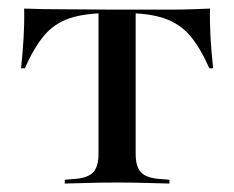

<svg xmlns="http://www.w3.org/2000/svg" viewBox="-20 -434 554 454"><path d="M256.5 -2.4Q224.2 -2.4 195.6 -1.6Q166.9 -0.8 133.1 0V-8.9L151.6 -10.5Q185.5 -12.1 199.2 -25.4Q212.9 -38.7 212.9 -70.2V-207.3H300.8V-70.2Q300.8 -38.7 314.5 -25.4Q328.2 -12.1 362.1 -10.5L380.6 -8.9V0Q346.8 -0.8 318.1 -1.6Q289.5 -2.4 256.5 -2.4ZM241.1 -403.2Q182.3 -403.2 145.6 -391.1Q108.9 -379 84.7 -350.4Q60.5 -321.8 38.7 -272.6H29.8Q33.9 -311.3 35.9 -346.4Q37.9 -381.5 37.1 -413.7Q58.9 -412.9 81 -412.5Q103.2 -412.1 125 -412.1L241.1 -411.3H272.6H388.7Q410.5 -411.3 432.7 -412.1Q454.8 -412.9 476.6 -413.7Q475.8 -380.6 477.8 -346Q479.8 -311.3 483.9 -272.6H475Q453.2 -321.8 429 -350Q404.8 -378.2 368.1 -390.7Q331.5 -403.2 272.6 -403.2ZM212.9 -207.3V-406.5H300.8V-207.3Z"/></svg>

Font: Playfair 144pt SemiExpanded Medium
Style: Regular
Weight: 500
Width: 6
Designer: Claus Eggers Sørensen
Foundry: Claus Eggers Sørensen
Version: Version 2.203